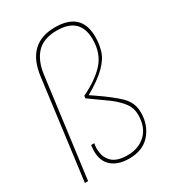

<svg xmlns="http://www.w3.org/2000/svg" viewBox="-193 -916 937 1033"><g transform="rotate(-30 275.0 -400.0)"><path d="M305 6Q237 6 198 -27Q159 -60 159 -125L162 -160H182Q178 -142 178 -125Q180 -103 183.5 -88Q187 -73 199 -57Q227 -14 305 -14Q375 -14 419 -56Q463 -98 463 -176Q463 -217 439 -249Q415 -281 373 -313L261 -393L263 -408Q357 -453 405.5 -508Q454 -563 454 -648Q454 -786 310 -786Q226 -786 183.5 -740Q141 -694 131 -610L51 0H31L111 -614Q135 -806 310 -806Q473 -806 473 -653Q473 -609 461 -569Q436 -483 285 -399L314 -379Q395 -324 438.5 -281.5Q482 -239 482 -178Q482 -98 432 -43Q386 6 305 6Z"/></g></svg>

Font: Tanohe Sans Thin
Style: Italic
Weight: 100
Designer: Village Type and Design LLC & Cristiano Sobral
Foundry: Cooper Hewitt Smithsonian Design Museum
Version: Version 1.00;September 29, 2021;FontCreator 13.0.0.2655 64-b